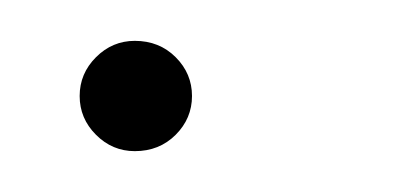

<svg xmlns="http://www.w3.org/2000/svg" viewBox="-20 -319 196 94"><path d="M46 -245Q35 -245 27 -253Q19 -261 19 -272Q19 -283 27 -291Q35 -299 46 -299Q58 -299 66 -291Q74 -283 74 -272Q74 -261 66 -253Q58 -245 46 -245Z"/></svg>

Font: Alumni Sans ExtraLight
Style: Italic
Weight: 250
Italic angle: -8°
Version: Version 1.016